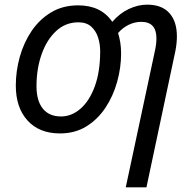

<svg xmlns="http://www.w3.org/2000/svg" viewBox="-20 -566 837 826"><path d="M521 240 646 -345Q653 -376 653 -401Q653 -472 588 -472Q560 -472 534 -459.5Q508 -447 488 -424Q494 -405 497.5 -383Q501 -361 501 -336Q501 -275 484 -214Q467 -153 434 -103Q401 -53 352 -22.5Q303 8 238 8Q149 8 98.5 -47.5Q48 -103 48 -198Q48 -260 65 -321Q82 -382 115.5 -432Q149 -482 199.5 -512.5Q250 -543 316 -543Q415 -543 463 -472Q495 -509 534.5 -527.5Q574 -546 613 -546Q676 -546 708.5 -510Q741 -474 741 -410Q741 -381 735 -349L610 240ZM243 -65Q288 -65 326.5 -98.5Q365 -132 388 -195Q411 -258 411 -346Q411 -376 402 -404.5Q393 -433 372.5 -451.5Q352 -470 317 -470Q262 -470 221.5 -432.5Q181 -395 159 -332.5Q137 -270 137 -195Q137 -133 164 -99Q191 -65 243 -65Z"/></svg>

Font: Manna Sans
Style: Italic
Weight: 400
Italic angle: -12°
Designer: Monotype Design Team
Foundry: Monotype Imaging Inc.
Version: Version 2.001.1; ttfautohint (v1.8.2)